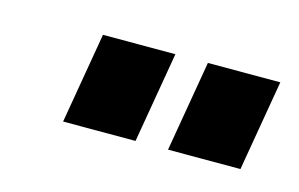

<svg xmlns="http://www.w3.org/2000/svg" viewBox="-35 -789 391 251"><g transform="rotate(15 160.5 -663.5)"><path d="M60 -602 81 -725H179L158 -602ZM202 -602 223 -725H321L300 -602Z"/></g></svg>

Font: Archivo ExtraCondensed Black
Style: Italic
Weight: 900
Width: 2
Italic angle: -10°
Designer: Hector Gatti
Foundry: Omnibus-Type
Version: Version 2.001